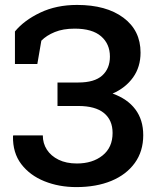

<svg xmlns="http://www.w3.org/2000/svg" viewBox="-20 -741 636 771"><path d="M286.6 10.3Q216.8 10.3 158.4 -13.2Q100.1 -36.6 65.4 -82Q30.8 -127.4 32.2 -194.3L33.2 -197.3H151.9Q151.9 -165.5 168.2 -140.1Q184.6 -114.7 215.3 -99.6Q246.1 -84.5 288.6 -84.5Q351.6 -84.5 391.8 -116.7Q432.1 -148.9 432.1 -207Q432.1 -258.8 397.5 -287.1Q362.8 -315.4 294.4 -315.4H210.9V-409.7H294.4Q359.4 -409.7 390.4 -437.7Q421.4 -465.8 421.4 -513.7Q421.4 -564.5 386 -595.2Q350.6 -626 279.8 -626Q233.4 -626 200 -612.3Q166.5 -598.6 146 -577.6L129.9 -483.9H40V-614.7Q77.1 -659.7 141.8 -690.4Q206.5 -721.2 289.6 -721.2Q406.7 -721.2 475.6 -669.9Q544.4 -618.7 544.4 -529.8Q544.4 -472.2 514.4 -430.2Q484.4 -388.2 432.1 -365.2Q491.7 -344.2 523.4 -302Q555.2 -259.8 555.2 -198.2Q555.2 -133.3 521.2 -86.4Q487.3 -39.6 427 -14.6Q366.7 10.3 286.6 10.3Z"/></svg>

Font: Roboto Slab LO Medium
Style: Regular
Weight: 500
Designer: Google
Version: Version 2.000